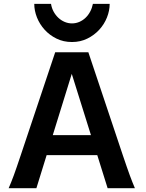

<svg xmlns="http://www.w3.org/2000/svg" viewBox="-20 -987 765 1007"><path d="M256.8 -278.3H457L356.4 -599.6ZM490.2 -173.3H224.6L170.9 0H25.4Q31.7 -14.6 38.3 -30.8Q44.9 -46.9 52.2 -66.9Q59.6 -86.9 68.4 -112.8Q77.1 -138.7 88.9 -173.3L269.5 -712.9H443.4L624 -173.3Q635.7 -139.2 644.5 -113.3Q653.3 -87.4 660.9 -67.1Q668.5 -46.9 674.8 -30.8Q681.2 -14.6 687.5 0H544.4ZM555.2 -966.8Q555.2 -931.2 541 -895.5Q526.9 -859.9 500.7 -831.3Q474.6 -802.7 438.2 -784.7Q401.9 -766.6 357.4 -766.6Q312.5 -766.6 276.1 -784.7Q239.7 -802.7 213.9 -831.3Q188 -859.9 173.8 -895.5Q159.7 -931.2 159.7 -966.8H247.6Q251 -944.8 261.2 -926Q271.5 -907.2 286.1 -893.6Q300.8 -879.9 319.1 -872.1Q337.4 -864.3 357.4 -864.3Q377.9 -864.3 396 -872.1Q414.1 -879.9 428.5 -893.6Q442.9 -907.2 452.9 -926Q462.9 -944.8 467.3 -966.8Z"/></svg>

Font: Andika New Basic
Style: Bold
Weight: 700
Designer: Victor Gaultney, Annie Olsen, Pablo Ugerman
Foundry: SIL International
Version: Version 5.500; ttfautohint (v1.8.3)